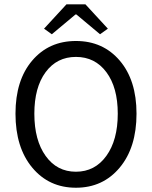

<svg xmlns="http://www.w3.org/2000/svg" viewBox="-20 -858 704 890"><path d="M51.8 -331.1Q51.8 -486.3 129.2 -577.1Q206.5 -668 332 -668Q457.5 -668 535.2 -576.9Q612.8 -485.8 612.8 -331.1Q612.8 -174.3 534.9 -81.1Q457 12.2 332 12.2Q207 12.2 129.4 -81.1Q51.8 -174.3 51.8 -331.1ZM525.9 -331.1Q525.9 -452.6 473.1 -523.4Q420.4 -594.2 332 -594.2Q243.7 -594.2 191.4 -523.4Q139.2 -452.6 139.2 -331.1Q139.2 -208 191.7 -135Q244.1 -62 332 -62Q419.9 -62 472.9 -135.3Q525.9 -208.5 525.9 -331.1ZM220.2 -699.2 184.1 -725.1 288.1 -837.9H376L480 -725.1L443.8 -699.2L334 -791H330.1Z"/></svg>

Font: Source Sans Pro
Style: Regular
Weight: 400
Designer: Paul D. Hunt
Foundry: Adobe Systems Incorporated
Version: Version 3.006;hotconv 1.0.111;makeotfexe 2.5.65597